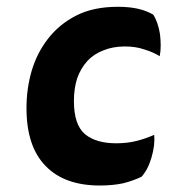

<svg xmlns="http://www.w3.org/2000/svg" viewBox="-20 -538 508 577"><path d="M405.3 -6.8Q424.8 -28.3 435.5 -65.4Q446.3 -102.5 443.4 -132.8Q417 -121.1 389.6 -114.3Q362.3 -107.4 329.1 -107.4Q268.6 -107.4 235.4 -134.8Q202.1 -163.1 202.1 -234.4Q202.1 -271.5 211.9 -302.7Q222.7 -333 243.2 -355.5Q262.7 -376 291 -386.7Q319.3 -398.4 355.5 -398.4Q387.7 -398.4 413.1 -389.6Q439.5 -381.8 460 -369.1Q462.9 -383.8 462.9 -401.4Q462.9 -417 460.9 -434.6Q455.1 -471.7 440.4 -494.1Q419.9 -505.9 394.5 -511.7Q368.2 -517.6 334 -517.6Q260.7 -517.6 209 -491.2Q157.2 -464.8 123 -419.9Q90.8 -377.9 75.2 -325.2Q59.6 -271.5 59.6 -212.9Q59.6 -97.7 117.2 -39.1Q173.8 19.5 280.3 19.5Q319.3 19.5 350.6 12.7Q380.9 4.9 405.3 -6.8Z"/></svg>

Font: cl
Style: Bold Italic
Weight: 400
Designer: Mitja Miklavcic
Version: Version 7.504; 2011; Build 1022